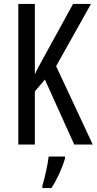

<svg xmlns="http://www.w3.org/2000/svg" viewBox="-20 -800 491 975"><path d="M451 -66 265 -464 442 -780H351L211 -525C183 -475 165 -441 157 -422V-780H73V-66H157V-336L208 -396L357 -66ZM310 5V-5H227C223 35 206 108 195 144V155H241C268 115 296 54 310 5Z"/></svg>

Font: Noto Sans Malayalam UI ExtraCondensed
Style: Regular
Weight: 400
Width: 2
Designer: Jelle Bosma - Monotype Design Team
Foundry: Monotype Imaging Inc.
Version: Version 2.104